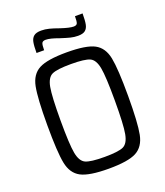

<svg xmlns="http://www.w3.org/2000/svg" viewBox="-158 -978 936 1092"><g transform="rotate(-20 310.5 -432.5)"><path d="M66 0ZM66 -344Q66 -507 79.5 -575Q93 -643 143 -669.5Q193 -696 311 -696Q429 -696 478.5 -669.5Q528 -643 541.5 -575Q555 -507 555 -344Q555 -181 541.5 -113Q528 -45 478.5 -18.5Q429 8 311 8Q193 8 143 -18.5Q93 -45 79.5 -113Q66 -181 66 -344ZM475 -344Q475 -489 465 -543Q455 -597 425 -611Q395 -625 311 -625Q227 -625 196.5 -611Q166 -597 156 -543Q146 -489 146 -344Q146 -199 156 -145Q166 -91 196.5 -77Q227 -63 311 -63Q395 -63 425 -77Q455 -91 465 -145Q475 -199 475 -344ZM405 -762Q382 -762 360 -767.5Q338 -773 301 -785Q250 -804 223 -804Q205 -804 200 -793.5Q195 -783 195 -751H149Q149 -794 153.5 -816.5Q158 -839 172.5 -850.5Q187 -862 217 -862Q240 -862 264 -856Q288 -850 321 -838Q375 -820 399 -820Q417 -820 421.5 -830.5Q426 -841 426 -873H472Q472 -830 467.5 -807.5Q463 -785 449 -773.5Q435 -762 405 -762Z"/></g></svg>

Font: Assailand
Style: Regular
Weight: 400
Designer: Hector Gatti with collaboration of the Omnibus-Type team
Foundry: Omnibus-Type
Version: Version 0.072;October 19, 2019;FontCreator 12.0.0.2547 64-bi